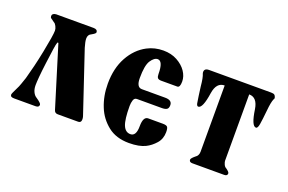

<svg xmlns="http://www.w3.org/2000/svg" viewBox="-70 -695 1403 935"><g transform="rotate(20 631.5 -227.5)"><path d="M386 -33Q390 -19 387 -9Q384 0 372 0H267Q251 0 247 -16L151 -328H146Q142 -318 138 -290Q134 -262 128 -216Q122 -170 119.5 -140.5Q117 -111 117 -97Q117 -76 124 -62Q131 -47 143 -40Q170 -22 170 -14Q170 0 152 0H41Q31 0 26 -3Q21 -6 21 -13Q21 -18 36 -48Q44 -63 49.5 -79.5Q55 -96 61 -113Q70 -145 79 -182Q88 -219 97 -264Q115 -354 115 -378Q115 -388 109 -400Q103 -412 96 -415Q89 -420 84.5 -423.5Q80 -427 78 -428Q73 -431 73 -439Q73 -453 93 -455H287Q308 -455 308 -439Q308 -433 288 -422Q271 -415 271 -394Q271 -379 280 -349Z M763 -132Q782 -132 787.5 -125.5Q793 -119 793 -99Q793 -64 772 -40Q751 -16 725 -3Q693 13 640 13Q573 13 530 -21.5Q487 -56 467 -106Q445 -160 445 -224Q445 -304 477 -362Q509 -420 562 -448Q600 -468 645 -468Q686 -468 717 -451Q748 -434 765 -409Q782 -384 782 -357Q782 -326 768 -326Q768 -326 767 -326H685Q671 -326 666 -332Q661 -338 661 -352Q661 -419 633 -419Q615 -419 598 -393Q582 -368 582 -303Q582 -255 610 -255H731Q767 -255 767 -229Q767 -213 758.5 -207.5Q750 -202 733 -202H604Q591 -202 586.5 -188Q582 -174 582 -158Q582 -88 594 -59Q606 -30 632 -30Q662 -30 662 -82Q662 -132 688 -132Z M1110 -410V-66Q1110 -60 1115 -48Q1120 -37 1127 -34Q1146 -21 1146 -13Q1146 0 1129 0H965Q948 0 948 -13Q948 -20 966 -35Q983 -46 983 -66V-410Q941 -410 932 -352Q920 -269 897 -269Q890 -269 887 -282Q886 -288 884.5 -298Q883 -308 881 -321Q878 -347 875 -366Q871 -410 863 -428Q860 -438 864 -446Q869 -455 886 -455H1207Q1220 -455 1225 -451Q1230 -447 1232 -439Q1234 -432 1230 -428Q1222 -410 1218 -366Q1213 -316 1209 -292Q1205 -269 1196 -269Q1173 -269 1161 -352Q1152 -410 1110 -410Z"/></g></svg>

Font: Shafarik
Style: Regular
Weight: 400
Version: Version 1.001; ttfautohint (v1.8.4.7-5d5b)